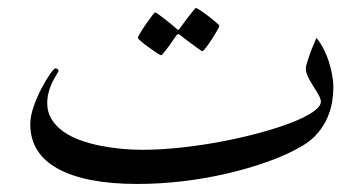

<svg xmlns="http://www.w3.org/2000/svg" viewBox="-20 -435 911 480"><path d="M813.5 -217.8Q813.5 -201.2 810.5 -181.9Q807.6 -162.6 799.3 -142.6Q791 -122.6 775.4 -103.5Q759.8 -84.5 734.9 -69.8Q698.2 -48.3 649.9 -31Q601.6 -13.7 546.9 -1Q492.2 11.7 435.1 18.3Q377.9 24.9 323.7 24.9Q194.8 24.9 125.2 -12.9Q55.7 -50.8 55.7 -124.5Q55.7 -144.5 64.2 -168.9Q72.8 -193.4 84 -214.6Q95.2 -235.8 105.2 -250Q115.2 -264.2 118.7 -264.2Q121.1 -264.2 123.8 -262.2Q126.5 -260.3 126.5 -257.8Q126.5 -256.3 125.5 -255.9Q123 -250.5 118.2 -242.9Q113.3 -235.4 108.9 -225.3Q104.5 -215.3 101.3 -203.1Q98.1 -190.9 98.1 -176.8Q98.1 -154.8 108.6 -137.5Q119.1 -120.1 137 -107.2Q154.8 -94.2 178.2 -85.4Q201.7 -76.7 227.8 -71.3Q253.9 -65.9 281.2 -63.2Q308.6 -60.5 334 -60.5Q381.8 -60.5 433.3 -66.2Q484.9 -71.8 534.7 -81.3Q584.5 -90.8 629.4 -103Q674.3 -115.2 708.5 -128.4Q742.7 -141.6 762.5 -155.3Q782.2 -168.9 782.2 -181.2Q782.2 -187.5 776.6 -197.5Q771 -207.5 763.4 -219.2Q755.9 -231 750.2 -242.4Q744.6 -253.9 744.6 -263.2Q744.6 -269.5 748 -280Q751.5 -290.5 755.6 -302.2Q759.8 -314 764.4 -324.5Q769 -335 771 -340.3Q780.8 -328.6 788.8 -313Q796.9 -297.4 802.2 -280.5Q807.6 -263.7 810.5 -247.1Q813.5 -230.5 813.5 -217.8ZM528.3 -370.6Q528.3 -368.2 522.5 -357.9Q516.6 -347.7 509.3 -336.4Q502 -325.2 495.1 -316.2Q488.3 -307.1 485.8 -307.1Q484.4 -307.1 475.8 -313.2Q467.3 -319.3 457 -327.1Q445.3 -335.4 430.7 -347.2Q428.2 -349.6 425.8 -349.6Q423.8 -349.6 421.4 -347.2Q411.6 -333 403.8 -321.8Q396.5 -312 390.6 -304.4Q384.8 -296.9 382.8 -296.9Q380.9 -296.9 371.6 -303Q362.3 -309.1 351.8 -316.7Q341.3 -324.2 333 -331.3Q324.7 -338.4 324.7 -340.3Q324.7 -342.8 330.8 -353Q336.9 -363.3 344.7 -374.5Q352.5 -385.7 359.4 -394.8Q366.2 -403.8 367.2 -403.8Q370.6 -403.8 378.9 -397.2Q387.2 -390.6 396.5 -383.8Q407.2 -375.5 419.9 -364.3Q423.8 -360.4 425.8 -360.4Q427.7 -360.4 430.7 -365.7Q440.4 -379.4 448.7 -390.1Q456.1 -398.9 462.2 -407Q468.3 -415 469.7 -415Q471.7 -415 481.4 -408.7Q491.2 -402.3 501.5 -394.3Q511.7 -386.2 520 -379.2Q528.3 -372.1 528.3 -370.6Z"/></svg>

Font: Accordance
Style: Italic
Weight: 400
Italic angle: -11°
Version: Version 1.2 (build January 31, 2020) Miklal Software Solutio